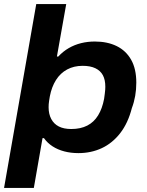

<svg xmlns="http://www.w3.org/2000/svg" viewBox="-32 -744 728 948"><path d="M-12 184 147 -724H295L249 -465H256Q279 -490 307.5 -506.5Q336 -523 368.5 -531Q401 -539 436 -539Q498 -539 544 -516.5Q590 -494 615.5 -449Q641 -404 641 -336Q641 -302 635.5 -270.5Q630 -239 619 -210Q600 -136 561.5 -86.5Q523 -37 470.5 -12.5Q418 12 355 12Q318 12 285.5 3.5Q253 -5 227.5 -21.5Q202 -38 185 -62H178L135 184ZM320 -107Q366 -107 399 -124Q432 -141 452.5 -174.5Q473 -208 482 -256Q484 -271 485.5 -282Q487 -293 487.5 -301.5Q488 -310 488 -316Q488 -350 476 -372.5Q464 -395 439 -407Q414 -419 376 -419Q333 -419 299.5 -401Q266 -383 244.5 -349Q223 -315 214 -268Q212 -256 210.5 -246.5Q209 -237 208.5 -229.5Q208 -222 208 -214Q208 -181 221 -156.5Q234 -132 258.5 -119.5Q283 -107 320 -107Z"/></svg>

Font: Archivo SemiExpanded
Style: Bold Italic
Weight: 700
Width: 6
Italic angle: -10°
Designer: Hector Gatti
Foundry: Omnibus-Type
Version: Version 2.001